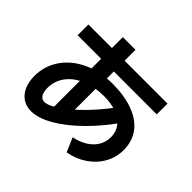

<svg xmlns="http://www.w3.org/2000/svg" viewBox="-181 -1017 1300 1300"><g transform="rotate(45 469.0 -366.5)"><path d="M319.1 -421.2H315.2V-777.2H436.5V-421.2H432.6V-81.8H319.1ZM90 -672.8H847.5V-569.7H90ZM737.8 -240.8Q737.8 -291 710.2 -328.2Q682.6 -365.4 630.6 -385.1Q578.6 -404.9 507.4 -404.9Q417.6 -404.9 347 -375.6Q276.5 -346.2 236.9 -293.3Q197.2 -240.3 197.2 -172.3Q197.2 -147 203.3 -128.8Q209.5 -110.6 221.1 -101Q232.7 -91.3 249.1 -90.9Q288.3 -90.9 355.8 -138.3Q423.4 -185.6 499.1 -264.2Q574.8 -342.8 637.5 -432.5L726.3 -371.5Q648.8 -258.6 559.4 -170.2Q470 -81.8 384.1 -32.2Q298.2 17.4 230.3 17.4Q183.8 17.4 149.3 -5.5Q114.9 -28.3 96.2 -70.5Q77.6 -112.7 77.6 -168.1Q77.6 -264.2 130.6 -341.3Q183.7 -418.4 277.3 -461.8Q370.9 -505.3 487.3 -505.3Q604.3 -505.3 688.3 -474Q772.4 -442.8 816.4 -383Q860.4 -323.2 860.4 -240.3Q860.4 -171.2 827 -111.3Q793.7 -51.3 734.2 -10.8Q674.8 29.7 597.8 43.7L554.5 -57.5Q610.8 -68.9 652.1 -94.9Q693.5 -120.8 715.6 -158.3Q737.8 -195.8 737.8 -240.8Z"/></g></svg>

Font: Pretendard JP Variable
Style: Regular
Weight: 400
Designer: Base glyphs from Inter by Rasmus Andersson; Hangul glyphs from Noto Sans CJK(Source Han Sans) by Jang Soo-young and Kang
Foundry: Kil Hyung-jin
Version: Version 1.307;Glyphs 3.2 (3192)